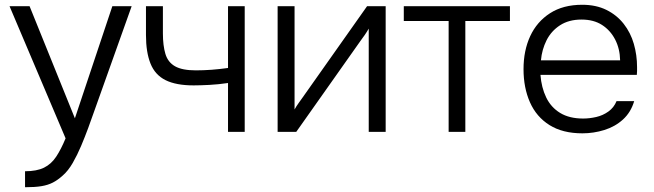

<svg xmlns="http://www.w3.org/2000/svg" viewBox="-20 -553 2741 805"><path d="M85 232V165Q134 165 164.5 150Q195 135 215.5 104Q236 73 255 27L20 -527H104L294 -57L451 -527H532L373 -81Q363 -52 349.5 -15.5Q336 21 320 59Q304 97 285 130Q266 163 243 183Q222 202 201.5 212.5Q181 223 154 227.5Q127 232 85 232Z M936 0V-205Q896 -199 857.5 -197Q819 -195 792 -195Q718 -195 674 -217Q630 -239 611 -286.5Q592 -334 592 -406V-527H663V-413Q663 -362 673.5 -327Q684 -292 714 -275Q744 -258 801 -258Q833 -258 867 -260.5Q901 -263 936 -268V-527H1006V0Z M1144 0V-527H1215V-94Q1222 -107 1232.5 -121.5Q1243 -136 1250 -146L1519 -527H1597V0H1526V-433Q1518 -419 1509 -406Q1500 -393 1491 -381L1222 0Z M1861 0V-465H1673V-527H2118V-465H1931V0Z M2422 6Q2339 6 2284 -28.5Q2229 -63 2202 -124Q2175 -185 2175 -263Q2175 -341 2203 -401.5Q2231 -462 2286 -497.5Q2341 -533 2421 -533Q2479 -533 2522.5 -511.5Q2566 -490 2595 -453Q2624 -416 2637.5 -369Q2651 -322 2651 -272Q2651 -263 2651 -255Q2651 -247 2650 -239H2246Q2250 -186 2270 -144.5Q2290 -103 2328.5 -79.5Q2367 -56 2425 -56Q2452 -56 2480 -62.5Q2508 -69 2531 -85.5Q2554 -102 2565 -129H2639Q2625 -82 2592 -52Q2559 -22 2514 -8Q2469 6 2422 6ZM2248 -300H2580Q2579 -349 2559 -387.5Q2539 -426 2504 -448.5Q2469 -471 2418 -471Q2365 -471 2328 -447Q2291 -423 2271.5 -384Q2252 -345 2248 -300Z"/></svg>

Font: Onest Light
Style: Regular
Weight: 300
Designer: Dmitri Voloshin, Andrey Kudryavtsev
Foundry: Dmitri Voloshin, Andrey Kudryavtsev
Version: Version 1.000;gftools[0.9.33]